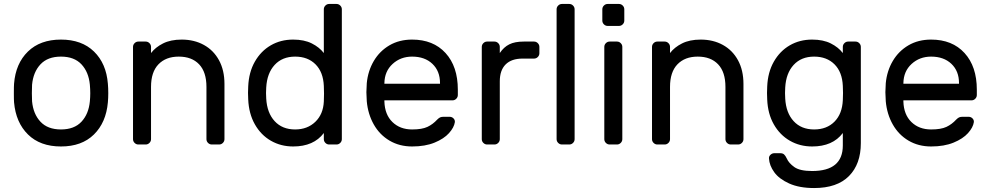

<svg xmlns="http://www.w3.org/2000/svg" viewBox="-20 -730 5001 970"><path d="M527 -259Q527 -235 525 -213Q516 -111 454.5 -50.5Q393 10 288 10Q183 10 121.5 -50.5Q60 -111 51 -213Q50 -224 50 -259Q50 -296 51 -307Q59 -409 121 -469.5Q183 -530 288 -530Q393 -530 455 -469.5Q517 -409 525 -307Q527 -285 527 -259ZM288 -444Q221 -444 184.5 -405Q148 -366 142 -302Q141 -290 141 -259Q141 -229 142 -218Q148 -154 184.5 -115Q221 -76 288 -76Q355 -76 391.5 -115Q428 -154 434 -218Q436 -240 436 -259Q436 -278 434 -302Q428 -366 391.5 -405Q355 -444 288 -444Z M1087 0H1050Q1039 0 1031 -8Q1023 -16 1023 -27V-291Q1023 -366 986 -405Q949 -444 883 -444Q818 -444 780.5 -405Q743 -366 743 -291V-27Q743 -16 735 -8Q727 0 716 0H679Q668 0 660 -8Q652 -16 652 -27V-493Q652 -504 660 -512Q668 -520 679 -520H716Q727 -520 735 -512Q743 -504 743 -493V-462Q765 -491 803.5 -510.5Q842 -530 898 -530Q961 -530 1010 -503Q1059 -476 1086.5 -425.5Q1114 -375 1114 -306V-27Q1114 -16 1106 -8Q1098 0 1087 0Z M1616 -683Q1616 -694 1624 -702Q1632 -710 1643 -710H1680Q1691 -710 1699 -702Q1707 -694 1707 -683V-27Q1707 -16 1699 -8Q1691 0 1680 0H1643Q1632 0 1624 -8Q1616 -16 1616 -27V-58Q1565 10 1461 10Q1399 10 1348.5 -19Q1298 -48 1267.5 -102Q1237 -156 1234 -228L1233 -261L1234 -293Q1237 -365 1267.5 -418.5Q1298 -472 1348 -501Q1398 -530 1461 -530Q1517 -530 1555.5 -510.5Q1594 -491 1616 -462ZM1471 -444Q1406 -444 1367.5 -402Q1329 -360 1325 -288L1324 -260L1325 -232Q1329 -160 1367.5 -118Q1406 -76 1471 -76Q1533 -76 1573 -114.5Q1613 -153 1616 -217Q1617 -227 1617 -257Q1617 -286 1616 -296Q1613 -366 1574 -405Q1535 -444 1471 -444Z M2293 -277V-250Q2293 -239 2285 -231Q2277 -223 2266 -223H1922V-217Q1924 -151 1962.5 -113.5Q2001 -76 2062 -76Q2112 -76 2139.5 -89Q2167 -102 2189 -126Q2197 -134 2203.5 -137Q2210 -140 2221 -140H2251Q2263 -140 2271 -132Q2279 -124 2278 -113Q2274 -86 2248.5 -57.5Q2223 -29 2175.5 -9.5Q2128 10 2062 10Q1998 10 1948 -19.5Q1898 -49 1868.5 -101Q1839 -153 1833 -218Q1831 -248 1831 -264Q1831 -280 1833 -310Q1839 -372 1868.5 -422Q1898 -472 1947.5 -501Q1997 -530 2062 -530Q2169 -530 2231 -462Q2293 -394 2293 -277ZM2203 -307V-310Q2203 -371 2164.5 -407.5Q2126 -444 2062 -444Q2004 -444 1963.5 -407Q1923 -370 1922 -310V-307Z M2705 -493V-461Q2705 -450 2697 -442Q2689 -434 2678 -434H2620Q2564 -434 2534.5 -404.5Q2505 -375 2505 -319V-27Q2505 -16 2497 -8Q2489 0 2478 0H2441Q2430 0 2422 -8Q2414 -16 2414 -27V-493Q2414 -504 2422 -512Q2430 -520 2441 -520H2478Q2489 -520 2497 -512Q2505 -504 2505 -493V-462Q2525 -492 2553 -506Q2581 -520 2626 -520H2678Q2689 -520 2697 -512Q2705 -504 2705 -493Z M2856 0H2819Q2808 0 2800 -8Q2792 -16 2792 -27V-683Q2792 -694 2800 -702Q2808 -710 2819 -710H2856Q2867 -710 2875 -702Q2883 -694 2883 -683V-27Q2883 -16 2875 -8Q2867 0 2856 0Z M3107 -599H3050Q3039 -599 3031 -607Q3023 -615 3023 -626V-683Q3023 -694 3031 -702Q3039 -710 3050 -710H3107Q3118 -710 3126 -702Q3134 -694 3134 -683V-626Q3134 -615 3126 -607Q3118 -599 3107 -599ZM3097 0H3060Q3049 0 3041 -8Q3033 -16 3033 -27V-493Q3033 -504 3041 -512Q3049 -520 3060 -520H3097Q3108 -520 3116 -512Q3124 -504 3124 -493V-27Q3124 -16 3116 -8Q3108 0 3097 0Z M3709 0H3672Q3661 0 3653 -8Q3645 -16 3645 -27V-291Q3645 -366 3608 -405Q3571 -444 3505 -444Q3440 -444 3402.5 -405Q3365 -366 3365 -291V-27Q3365 -16 3357 -8Q3349 0 3338 0H3301Q3290 0 3282 -8Q3274 -16 3274 -27V-493Q3274 -504 3282 -512Q3290 -520 3301 -520H3338Q3349 -520 3357 -512Q3365 -504 3365 -493V-462Q3387 -491 3425.5 -510.5Q3464 -530 3520 -530Q3583 -530 3632 -503Q3681 -476 3708.5 -425.5Q3736 -375 3736 -306V-27Q3736 -16 3728 -8Q3720 0 3709 0Z M4238 -462V-493Q4238 -504 4246 -512Q4254 -520 4265 -520H4302Q4313 -520 4321 -512Q4329 -504 4329 -493V-7Q4329 99 4269 159.5Q4209 220 4093 220Q4018 220 3967 197Q3916 174 3891.5 140Q3867 106 3865 71Q3864 60 3872.5 52Q3881 44 3892 44H3922Q3934 44 3941 50Q3948 56 3955 71Q3965 94 3993 114Q4021 134 4083 134Q4238 134 4238 5V-58Q4187 10 4083 10Q4021 10 3970.5 -19Q3920 -48 3889.5 -101.5Q3859 -155 3856 -227L3855 -260L3856 -293Q3859 -365 3889.5 -418.5Q3920 -472 3970 -501Q4020 -530 4083 -530Q4139 -530 4177.5 -510.5Q4216 -491 4238 -462ZM3947 -288 3946 -260 3947 -232Q3951 -160 3989.5 -118Q4028 -76 4093 -76Q4157 -76 4196 -115.5Q4235 -155 4238 -224Q4239 -234 4239 -260Q4239 -286 4238 -296Q4235 -366 4196 -405Q4157 -444 4093 -444Q4028 -444 3989.5 -402Q3951 -360 3947 -288Z M4915 -277V-250Q4915 -239 4907 -231Q4899 -223 4888 -223H4544V-217Q4546 -151 4584.5 -113.5Q4623 -76 4684 -76Q4734 -76 4761.5 -89Q4789 -102 4811 -126Q4819 -134 4825.5 -137Q4832 -140 4843 -140H4873Q4885 -140 4893 -132Q4901 -124 4900 -113Q4896 -86 4870.5 -57.5Q4845 -29 4797.5 -9.5Q4750 10 4684 10Q4620 10 4570 -19.5Q4520 -49 4490.5 -101Q4461 -153 4455 -218Q4453 -248 4453 -264Q4453 -280 4455 -310Q4461 -372 4490.5 -422Q4520 -472 4569.5 -501Q4619 -530 4684 -530Q4791 -530 4853 -462Q4915 -394 4915 -277ZM4825 -307V-310Q4825 -371 4786.5 -407.5Q4748 -444 4684 -444Q4626 -444 4585.5 -407Q4545 -370 4544 -310V-307Z"/></svg>

Font: Rubik
Style: Regular
Weight: 400
Designer: Hubert & Fischer
Foundry: Hubert & Fischer
Version: Version 1.100